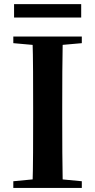

<svg xmlns="http://www.w3.org/2000/svg" viewBox="-20 -919 466 939"><path d="M48.8 -833.1V-898.8H377.1V-833.1ZM45.1 0V-32.6L198.2 -47.3H226L380.1 -32.6V0ZM138.6 0Q141.4 -85.2 141.7 -171.8Q142.1 -258.5 142.1 -346.1V-393.6Q142.1 -481.3 141.7 -567.7Q141.4 -654.1 138.6 -740.5H287Q285.3 -655.6 284.8 -568.4Q284.3 -481.3 284.3 -393.6V-346.9Q284.3 -259.9 284.8 -173.3Q285.3 -86.6 287 0ZM45.1 -707.9V-740.5H380.1V-707.9L226 -694.2H198.2Z"/></svg>

Font: Source Han Serif JP VF
Style: Regular
Weight: 250
Designer: Ryoko NISHIZUKA 西塚涼子 (kana & ideographs); Frank Grießhammer (Latin, Greek & Cyrillic); Wenlong ZHANG 张文龙 (bopomofo); San
Foundry: Adobe
Version: Version 2.001;hotconv 1.1.0;makeotfexe 2.6.0